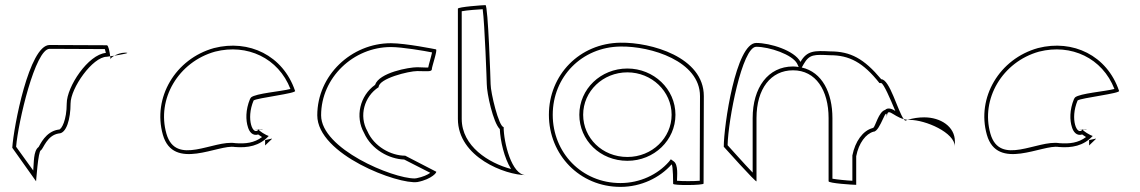

<svg xmlns="http://www.w3.org/2000/svg" viewBox="-20 -723 4458 751"><path d="M28 -145 121 -14C121 -6 129 -135 140 -135C150 -142 164 -194 210 -201C240 -201 256 -258 256 -318C256 -378 342 -501 398 -501C398 -501 403 -502 411 -503C409 -520 404 -546 398 -546C398 -546 256 -547 174 -547C94 -547 33 -225 28 -145ZM43 -149C51 -246 118 -532 174 -532C245 -532 361 -531 390 -531C391 -527 393 -522 394 -516C325 -510 241 -384 241 -318C241 -254 221 -216 210 -216H208C158 -208 137 -157 131 -148C110 -133 113 -86 110 -56ZM411 -503C412 -498 412 -494 412 -491C412 -494 418 -500 427 -505C421 -504 416 -504 411 -503ZM427 -505C457 -510 496 -517 469 -517C453 -517 438 -511 427 -505Z M617 -196C658 -52 835 -160 899 -148C949 -144 995 -152 1031 -191C1023 -193 990 -212 992 -217C970 -188 941 -257 972 -330C984 -340 1144 -358 1134 -368C1087 -506 954 -570 817 -535C666 -493 576 -341 617 -196ZM631 -200C592 -336 678 -481 821 -521C947 -553 1069 -496 1116 -375C1078 -365 981 -358 962 -342L958 -336C940 -293 941 -252 950 -225C955 -208 968 -190 990 -197C995 -193 1001 -190 1005 -187C975 -164 940 -160 901 -163C815 -177 668 -71 631 -200ZM977 -217C977 -216 1006 -217 1007 -217V-218ZM992 -217V-218ZM1017 -154 1043 -179C1044 -180 1043 -180 1044 -181L1017 -175ZM1031 -191C1033 -191 1033 -191 1032 -190V-192Z M1221 -272C1221 -118 1539 0 1613 -11C1670 -22 1693 -52 1685 -52L1565 -114C1509 -114 1443 -150 1417 -210C1383 -270 1405 -346 1461 -382C1461 -416 1579 -445 1612 -445C1646 -445 1669 -441 1669 -452C1669 -462 1693 -530 1685 -530C1685 -530 1567 -554 1509 -554C1354 -554 1221 -428 1221 -272ZM1236 -272C1236 -419 1362 -539 1509 -539C1553 -539 1640 -524 1670 -518C1666 -499 1657 -471 1655 -459C1646 -458 1631 -460 1612 -460C1579 -460 1463 -439 1447 -391C1388 -349 1368 -267 1404 -203C1433 -138 1502 -101 1561 -99L1663 -47C1652 -39 1634 -31 1610 -26C1609 -26 1605 -25 1602 -25C1515 -25 1236 -141 1236 -272Z M1771 -258C1771 -108 1957 -38 2037 -38C1981 -38 1950 -167 1950 -226C1931 -227 1899 -361 1899 -394C1899 -401 1889 -703 1879 -703C1869 -703 1771 -696 1771 -689ZM1786 -258V-679C1807 -683 1849 -686 1868 -687C1876 -630 1884 -401 1884 -394C1884 -358 1909 -243 1935 -218C1937 -172 1952 -105 1979 -62C1892 -85 1786 -151 1786 -258Z M2127 -274C2127 -118 2247 8 2407 8C2488 8 2561 -28 2607 -80C2613 -76 2613 -4 2613 -4C2613 3 2732 2 2732 -5L2733 -347C2733 -500 2526 -558 2407 -556C2247 -554 2127 -430 2127 -274ZM2142 -274C2142 -422 2255 -539 2407 -541C2526 -543 2718 -484 2718 -347L2717 -16C2695 -14 2648 -14 2628 -16C2628 -34 2634 -79 2615 -92L2604 -100L2596 -90C2553 -41 2484 -7 2407 -7C2255 -7 2142 -126 2142 -274ZM2246 -274C2246 -175 2327 -94 2434 -94C2539 -94 2622 -175 2622 -274C2622 -375 2537 -455 2434 -455C2330 -455 2246 -375 2246 -274ZM2261 -274C2261 -366 2338 -440 2434 -440C2529 -440 2607 -366 2607 -274C2607 -184 2531 -109 2434 -109C2335 -109 2261 -184 2261 -274Z M2811 -149C2811 -149 2939 -6 2939 -14V-261C2939 -376 2995 -448 3082 -448C3171 -448 3221 -370 3221 -261V-14C3221 -6 3318 0 3329 0V-112C3339 -164 3367 -200 3397 -208C3424 -208 3449 -320 3449 -261C3449 -309 3471 -269 3515 -257C3491 -290 3460 -413 3427 -413C3359 -494 3307 -522 3227 -522C3167 -525 3137 -526 3111 -481C3087 -526 2992 -555 2938 -555C2858 -555 2811 -230 2811 -149ZM2826 -155C2828 -253 2883 -540 2938 -540C2989 -540 3079 -510 3098 -474L3104 -461C3097 -462 3089 -463 3082 -463C2984 -463 2924 -380 2924 -261V-48C2892 -81 2840 -140 2826 -155ZM3116 -459 3124 -473C3146 -511 3165 -510 3226 -507H3227C3302 -507 3356 -479 3420 -398H3427C3437 -395 3462 -337 3482 -289C3473 -295 3454 -305 3442 -293C3417 -286 3404 -229 3396 -223H3395L3393 -222C3355 -212 3325 -170 3314 -115V-16C3291 -17 3253 -21 3236 -24V-261C3236 -360 3196 -441 3116 -459ZM3515 -257C3517 -254 3519 -252 3521 -251L3530 -254ZM3530 -254H3539C3599 -254 3715 -205 3715 -149V-170C3715 -228 3659 -264 3595 -264C3574 -264 3551 -261 3530 -254Z M3840 -196C3881 -52 4058 -160 4122 -148C4172 -144 4218 -152 4254 -191C4246 -193 4213 -212 4215 -217C4193 -188 4164 -257 4195 -330C4207 -340 4367 -358 4357 -368C4310 -506 4177 -570 4040 -535C3889 -493 3799 -341 3840 -196ZM3854 -200C3815 -336 3901 -481 4044 -521C4170 -553 4292 -496 4339 -375C4301 -365 4204 -358 4185 -342L4181 -336C4163 -293 4164 -252 4173 -225C4178 -208 4191 -190 4213 -197C4218 -193 4224 -190 4228 -187C4198 -164 4163 -160 4124 -163C4038 -177 3891 -71 3854 -200ZM4200 -217C4200 -216 4229 -217 4230 -217V-218ZM4215 -217V-218ZM4240 -154 4266 -179C4267 -180 4266 -180 4267 -181L4240 -175ZM4254 -191C4256 -191 4256 -191 4255 -190V-192Z"/></svg>

Font: Ampere
Style: OuLn
Weight: 400
Version: Version 1